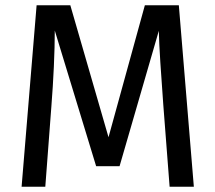

<svg xmlns="http://www.w3.org/2000/svg" viewBox="-20 -709 818 729"><path d="M62 0H152L175 -304C183 -405 188 -512 188 -593L345 -78H434L583 -592C584 -535 592 -419 600 -311L624 0H716L659 -689H530L392 -188L247 -689H119Z"/></svg>

Font: FiraGO Unicode
Style: Regular
Weight: 400
Designer: bBox Type
Foundry: bBox Type GmbH
Version: Version 1.001;PS 001.001;hotconv 1.0.88;makeotf.lib2.5.64775